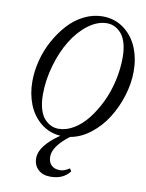

<svg xmlns="http://www.w3.org/2000/svg" viewBox="-98 -745 808 1059"><g transform="rotate(10 305.5 -215.5)"><path d="M258.8 244.6Q215.3 244.6 189.7 220.7Q164.1 196.8 164.1 156.2Q164.1 88.4 273.9 12.7Q210.9 8.3 163.8 -30Q116.7 -68.4 93.3 -127.4Q69.8 -186.5 69.8 -256.8Q69.8 -314 85.2 -374Q100.6 -434.1 129.9 -487.5Q159.2 -541 197.8 -583.5Q236.3 -626 286.6 -651.1Q336.9 -676.3 390.6 -676.3Q458 -676.3 509 -638.7Q560.1 -601.1 585.4 -540.5Q610.8 -480 610.8 -406.2Q610.8 -339.8 589.4 -270.3Q567.9 -200.7 531.2 -142.3Q494.6 -84 441.2 -42.2Q387.7 -0.5 328.1 9.8Q238.8 77.1 238.8 135.3Q238.8 166 256.1 183.1Q273.4 200.2 304.7 200.2Q328.1 200.2 357.9 180.7L367.2 195.8Q330.6 244.6 258.8 244.6ZM256.8 -23.4Q299.8 -23.4 342 -48.8Q384.3 -74.2 418.9 -118.4Q453.6 -162.6 480.7 -219Q507.8 -275.4 522.7 -341.3Q537.6 -407.2 537.6 -471.7Q537.6 -517.1 527.6 -551.5Q517.6 -585.9 500.2 -605.2Q482.9 -624.5 462.9 -633.8Q442.9 -643.1 420.4 -643.1Q367.2 -643.1 315.2 -603.8Q263.2 -564.5 224.9 -501.7Q186.5 -439 163.1 -357.4Q139.6 -275.9 139.6 -194.8Q139.6 -149.4 149.7 -115Q159.7 -80.6 177 -61.3Q194.3 -42 214.4 -32.7Q234.4 -23.4 256.8 -23.4Z"/></g></svg>

Font: Elstob 14pt
Style: Italic
Weight: 400
Italic angle: -20°
Designer: Peter S. Baker
Version: Version 1.015